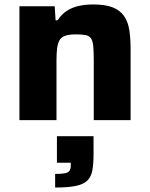

<svg xmlns="http://www.w3.org/2000/svg" viewBox="-20 -538 674 860"><path d="M67 0V-510H225L229 -447H238Q255 -473 278 -488.5Q301 -504 331 -511Q361 -518 397 -518Q453 -518 486 -504.5Q519 -491 536.5 -465Q554 -439 559.5 -401.5Q565 -364 565 -315V0H400V-269Q400 -310 397.5 -333Q395 -356 387 -367Q379 -378 362.5 -381Q346 -384 320 -384Q290 -384 272.5 -378Q255 -372 247 -358.5Q239 -345 236 -322.5Q233 -300 233 -267V0ZM227 302V241Q257 241 271.5 238Q286 235 291.5 226.5Q297 218 297 203V191H235V72H399V152Q399 197 393.5 226Q388 255 370.5 271.5Q353 288 318.5 295Q284 302 227 302Z"/></svg>

Font: Saira SemiExpanded
Style: Bold
Weight: 700
Width: 6
Designer: Hector Gatti with collaboration of the Omnibus-Type team
Foundry: Omnibus-Type
Version: Version 1.101